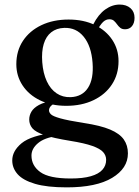

<svg xmlns="http://www.w3.org/2000/svg" viewBox="-20 -564 601 829"><path d="M342.4 -32.8Q271.8 -44 240 -53.1Q208.2 -62.1 199.9 -70.5Q191.6 -78.9 191.6 -87.3Q191.6 -97.2 199.2 -105.6Q206.8 -114 225.5 -122.7L211.8 -129.7Q171.2 -123.4 148.2 -110.8Q125.2 -98.1 115.7 -81.9Q106.2 -65.7 106.2 -47.9Q106.2 -26.5 119.7 -10.2Q133.3 6 171.6 19.2Q209.9 32.3 284.2 44.3Q345.3 54.2 378.7 66.1Q412.1 77.9 425.2 92.6Q438.3 107.2 438.3 126.1Q438.3 150.9 422.1 169Q405.9 187.2 372.1 196.9Q338.3 206.7 285.3 206.7Q192.4 206.7 154.2 179.1Q115.9 151.6 115.9 107.6Q115.9 77.8 144.2 54Q172.4 30.2 227.4 23.3L216.7 8.4Q113.8 21 73.3 54.4Q32.9 87.8 32.9 128.8Q32.9 161.9 56.1 188.2Q79.4 214.4 131.1 229.7Q182.8 245 268.2 245Q396 245 464.2 203.9Q532.3 162.8 532.3 98.4Q532.3 63.7 514.5 38.2Q496.7 12.8 455.3 -4.7Q413.8 -22.2 342.4 -32.8ZM366 -428 393.2 -422.3Q412.8 -457.8 425.2 -469.3Q437.6 -480.8 452.1 -480.8Q464.6 -480.8 471.9 -474.3Q479.2 -467.7 485.2 -459.2Q491.1 -450.7 498.9 -444.2Q506.7 -437.6 520.1 -437.6Q538.8 -437.6 549.9 -451.1Q560.9 -464.6 560.9 -487Q560.9 -513.5 543.2 -528.9Q525.4 -544.3 496.8 -544.3Q464.1 -544.3 434.3 -523Q404.5 -501.7 382.8 -459.1ZM491.8 -300Q491.8 -351 464.9 -391.7Q438 -432.3 389.7 -456Q341.3 -479.6 276.1 -479.6Q209.9 -479.6 158.9 -455.4Q107.9 -431.1 79.2 -387.8Q50.5 -344.4 50.5 -286.7Q50.5 -236.2 77.4 -195.3Q104.3 -154.4 152.9 -130.8Q201.5 -107.1 266.2 -107.1Q332.6 -107.1 383.5 -131.4Q434.4 -155.6 463.1 -199.1Q491.8 -242.6 491.8 -300ZM257.1 -443.6Q308.9 -445.6 341.7 -405.1Q374.5 -364.5 379.7 -292.6Q384.9 -223.4 360.1 -185Q335.3 -146.5 285 -144.5Q250.7 -143.3 224.3 -161.1Q197.8 -178.9 181.9 -213.4Q166 -247.9 162.4 -295.5Q159 -341.8 168.9 -374.4Q178.8 -407.1 201.3 -424.7Q223.7 -442.4 257.1 -443.6Z"/></svg>

Font: Fraunces
Style: Regular
Weight: 900
Version: Version 1.000;[b76b70a41]